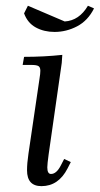

<svg xmlns="http://www.w3.org/2000/svg" viewBox="-20 -635 344 662"><path d="M58.1 -411.1 63 -439Q131.8 -439 194.8 -445.8L192.9 -418L147.9 -104Q143.1 -68.8 143.1 -58.1Q143.1 -35.2 155.8 -35.2Q174.8 -35.2 189.9 -64.9L201.2 -86.9L224.1 -76.2L212.9 -54.2Q181.6 6.8 123 6.8Q73.2 6.8 73.2 -47.9Q73.2 -71.8 78.1 -105L116.2 -363.8Q119.1 -380.9 119.1 -391.1Q119.1 -402.8 112.8 -407Q106.4 -411.1 88.9 -411.1ZM63 -588.9 76.2 -615.2 203.1 -561Q252.9 -564 283.2 -615.2L304.2 -606Q283.2 -564 246.1 -544.4Q209 -524.9 168 -524.9Q131.8 -524.9 103.5 -540.3Q75.2 -555.7 63 -588.9Z"/></svg>

Font: Dihjauti S
Style: Italic
Weight: 400
Italic angle: -9°
Designer: T. Christopher White
Version: Version 3.0.0